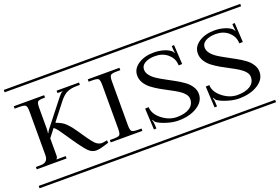

<svg xmlns="http://www.w3.org/2000/svg" viewBox="-104 -1004 1894 1299"><g transform="rotate(-20 842.5 -354.0)"><path d="M-8.8 -708H542V-690.9H-8.8ZM-8.8 -17.1H542V0H-8.8ZM174.8 -511.2V-365.2Q174.8 -340.8 171.9 -332L174.8 -330.1Q178.7 -341.3 191.9 -357.9L323.2 -524.9Q335.4 -540.5 342.5 -548.1Q349.6 -555.7 352.5 -557.6Q355.5 -559.6 361.8 -562V-564H325.2V-581.1H486.8V-564H463.9Q424.3 -564 396.5 -552Q368.7 -540 339.8 -503.9L245.1 -382.8V-378.9Q267.6 -371.1 284.4 -361.6Q301.3 -352.1 316.4 -336.4Q331.5 -320.8 340.8 -308.8Q350.1 -296.9 368.2 -271L405.8 -215.8Q434.1 -176.3 445.8 -164.6Q468.3 -143.1 493.2 -143.1Q494.6 -143.1 498 -143.6Q501.5 -144 502.9 -144L530.8 -148.9L533.2 -130.9Q468.3 -108.9 440.9 -108.9Q413.1 -108.9 391.6 -127.7Q370.1 -146.5 335.9 -194.8L307.1 -235.8Q298.3 -248 278.3 -278.1Q258.3 -308.1 245.4 -325Q232.4 -341.8 220.2 -351.1L174.8 -293V-171.9Q174.8 -160.2 173.1 -155.8Q171.4 -151.4 166 -146V-144H231.9V-127H17.1V-144H51.8Q105 -144 105 -196.8V-511.2Q105 -546.4 95.9 -555.2Q86.9 -564 51.8 -564H17.1V-581.1H235.8V-564H227.1Q191.9 -564 183.3 -555.2Q174.8 -546.4 174.8 -511.2Z M523.9 -708H820.8V-690.9H523.9ZM523.9 -17.1H820.8V0H523.9ZM549.8 -127V-144H576.7Q611.8 -144 620.4 -152.8Q628.9 -161.6 628.9 -196.8V-511.2Q628.9 -546.4 620.4 -555.2Q611.8 -564 576.7 -564H549.8V-581.1H777.8V-564H752Q716.8 -564 707.8 -555.2Q698.7 -546.4 698.7 -511.2V-196.8Q698.7 -161.6 707.8 -152.8Q716.8 -144 752 -144H777.8V-127Z M802.7 -708H1257.3V-690.9H802.7ZM802.7 -17.1H1257.3V0H802.7ZM1222.7 -231.9Q1222.7 -177.7 1168.2 -143.3Q1113.8 -108.9 1030.8 -108.9Q995.1 -108.9 950.7 -122.3Q906.2 -135.7 882.3 -152.8Q874 -158.7 868.7 -172.9L864.7 -170.9Q870.6 -157.2 870.6 -143.1L872.6 -109.9L854.5 -108.9L846.7 -262.2L872.6 -263.2Q874 -213.9 924.1 -174.3Q974.1 -134.8 1030.8 -134.8Q1088.9 -134.8 1122.3 -157Q1155.8 -179.2 1155.8 -219.2Q1155.8 -239.3 1140.1 -257.6Q1124.5 -275.9 1099.6 -291.3Q1074.7 -306.6 1044.4 -322.3Q1014.2 -337.9 983.9 -355.2Q953.6 -372.6 928.7 -391.6Q903.8 -410.6 888.2 -436Q872.6 -461.4 872.6 -490.2Q872.6 -538.1 917.7 -568.6Q962.9 -599.1 1030.8 -599.1Q1064.9 -599.1 1096.2 -590.6Q1127.4 -582 1146.5 -567.9Q1158.2 -559.6 1162.6 -546.9L1164.6 -547.9Q1161.6 -568.4 1161.6 -576.2L1160.6 -598.1L1177.7 -599.1L1185.5 -460L1160.6 -459L1158.7 -473.1Q1154.8 -513.7 1119.1 -543.5Q1083.5 -573.2 1030.8 -573.2Q985.4 -573.2 957.5 -557.1Q929.7 -541 929.7 -512.2Q929.7 -490.2 945.8 -469.7Q961.9 -449.2 987.8 -432.6Q1013.7 -416 1044.9 -399.4Q1076.2 -382.8 1107.4 -365.2Q1138.7 -347.7 1164.6 -328.9Q1190.4 -310.1 1206.5 -284.9Q1222.7 -259.8 1222.7 -231.9Z M1239.3 -708H1693.8V-690.9H1239.3ZM1239.3 -17.1H1693.8V0H1239.3ZM1659.2 -231.9Q1659.2 -177.7 1604.7 -143.3Q1550.3 -108.9 1467.3 -108.9Q1431.6 -108.9 1387.2 -122.3Q1342.8 -135.7 1318.8 -152.8Q1310.5 -158.7 1305.2 -172.9L1301.3 -170.9Q1307.1 -157.2 1307.1 -143.1L1309.1 -109.9L1291 -108.9L1283.2 -262.2L1309.1 -263.2Q1310.5 -213.9 1360.6 -174.3Q1410.6 -134.8 1467.3 -134.8Q1525.4 -134.8 1558.8 -157Q1592.3 -179.2 1592.3 -219.2Q1592.3 -239.3 1576.7 -257.6Q1561 -275.9 1536.1 -291.3Q1511.2 -306.6 1481 -322.3Q1450.7 -337.9 1420.4 -355.2Q1390.1 -372.6 1365.2 -391.6Q1340.3 -410.6 1324.7 -436Q1309.1 -461.4 1309.1 -490.2Q1309.1 -538.1 1354.2 -568.6Q1399.4 -599.1 1467.3 -599.1Q1501.5 -599.1 1532.7 -590.6Q1564 -582 1583 -567.9Q1594.7 -559.6 1599.1 -546.9L1601.1 -547.9Q1598.1 -568.4 1598.1 -576.2L1597.2 -598.1L1614.3 -599.1L1622.1 -460L1597.2 -459L1595.2 -473.1Q1591.3 -513.7 1555.7 -543.5Q1520 -573.2 1467.3 -573.2Q1421.9 -573.2 1394 -557.1Q1366.2 -541 1366.2 -512.2Q1366.2 -490.2 1382.3 -469.7Q1398.4 -449.2 1424.3 -432.6Q1450.2 -416 1481.4 -399.4Q1512.7 -382.8 1543.9 -365.2Q1575.2 -347.7 1601.1 -328.9Q1627 -310.1 1643.1 -284.9Q1659.2 -259.8 1659.2 -231.9Z"/></g></svg>

Font: FoglihtenFr01
Style: Regular
Weight: 500
Version: Version 0.68